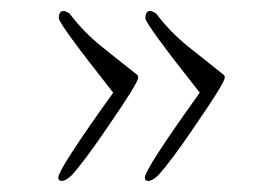

<svg xmlns="http://www.w3.org/2000/svg" viewBox="-20 -335 460 346"><path d="M247 -9Q241 -9 241 -15Q241 -30 340 -168Q242 -292 242 -302Q242 -317 253 -315L261 -311Q286 -278 318 -252L382 -201Q385 -200 385 -195Q385 -186 332 -109Q309 -75 292.5 -53Q276 -31 266 -20Q255 -9 247 -9ZM91 -9Q85 -9 85 -15Q85 -30 184 -168Q86 -292 86 -302Q86 -317 97 -315L105 -311Q130 -278 162 -252L226 -201Q229 -200 229 -195Q229 -186 176 -109Q153 -75 136.5 -53Q120 -31 110 -20Q99 -9 91 -9Z"/></svg>

Font: Shalimar
Style: Regular
Weight: 400
Designer: Robert E. Leuschke
Foundry: Robert E. Leuschke
Version: Version 1.010; ttfautohint (v1.8.3)